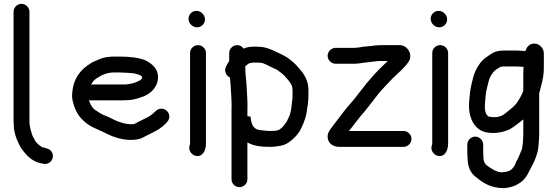

<svg xmlns="http://www.w3.org/2000/svg" viewBox="-20 -736 2877 991"><path d="M50 -675V-114C50 -106.7 50.3 -99.7 51 -93C51 -57.1 63 -21.9 76 4L83 18C87 26 92.7 34.3 100 43C124.3 75.4 154.6 102.1 203 109C238.5 117.9 266.2 77.6 246.5 47.5C234.6 29.4 217.6 30.2 196 23C183.3 14.6 162.4 -1.7 157 -18L149 -33L145 -43L141 -57C136.2 -69.7 134.2 -83.8 132 -99V-675C132 -697.5 113.5 -716 91 -716C68.5 -716 50 -697.5 50 -675Z M449 -300 452 -303C461.3 -318.1 466.9 -323.3 479 -332C504.9 -348.2 529 -362 571 -362H599C611 -362 657.9 -359.1 667 -358C675.6 -357 712 -348.4 712 -340C712.7 -338.7 713.3 -337.7 714 -337C714 -336.3 713.7 -335.7 713 -335C713 -329.3 708.5 -325.4 705 -323C683.4 -310 661.2 -303.1 630 -300ZM813 -175C801.7 -175 792 -171 784 -163C769.2 -148.2 752.7 -135.2 732 -126L694 -107C684.9 -102.5 678.4 -97.6 668 -95H649C635.7 -96.2 632.7 -97.2 622 -99L605 -104C600.3 -105.3 595 -107 589 -109C572 -114.7 542 -133.1 523 -139C506.5 -145.2 491.7 -154.2 478 -164C459 -173.5 446.3 -196.1 439 -218H609C617.7 -218 626.3 -218.3 635 -219C653.6 -219 671.6 -222.8 687 -227L705 -233C747.3 -244.5 785.4 -275 794 -320C803.8 -376.1 767.9 -404.7 734 -423C701.4 -438 650.6 -444 599 -444H571C546.2 -444 519.8 -441.1 502 -434C487.2 -427.3 467.8 -420.6 454 -413C395.4 -377.9 352 -327.8 352 -235C352.7 -225.7 355 -214.3 359 -201C368.7 -164.2 386.1 -135.8 410 -114C440.5 -83.5 477.3 -71.5 519 -52L541 -41C553.2 -34.9 569 -29.2 583 -25L599 -21C630.8 -12.3 681.9 -10.3 711 -23C737.7 -36.4 765 -49.8 791 -64C806.4 -73 822.9 -85.9 835 -98C844.6 -107.6 854 -117.9 854 -134C854 -156.5 835.5 -175 813 -175Z M961 -462V6C961 8.8 958.8 13.9 958 17C951.9 41.2 968.8 62.4 987 67.5C1025.6 78.4 1043 39.5 1043 6V-462C1043 -484.5 1024.5 -503 1002 -503C979.5 -503 961 -484.5 961 -462ZM953 -639C953 -615.7 973.7 -595 997 -595C1019.5 -595 1038 -613.5 1038 -636C1038 -659.3 1017.3 -680 994 -680C971.5 -680 953 -661.5 953 -639Z M1216 230C1238.5 230 1257 211.5 1257 189V-1C1257.7 -1 1258.3 -0.7 1259 0C1289.6 18 1329.5 22 1377 22C1386.3 22 1395.7 21.3 1405 20L1431 16C1443 13.3 1453.3 9.3 1462 4C1490.5 -13.1 1522.2 -43.8 1536 -77C1550.4 -105.8 1562.1 -138.7 1566 -178L1569 -197C1570.3 -211.4 1572 -224.9 1572 -240V-270C1572 -334.8 1536.7 -369.8 1504 -405C1482.7 -426.3 1457 -444.7 1430 -457C1392.3 -473.2 1361.6 -495 1308 -495H1287C1269.2 -495 1250.4 -491.7 1237 -485C1229 -497 1218 -503 1204 -503C1181.5 -503 1163 -484.5 1163 -462V-421C1158.3 -414.3 1154.3 -407.7 1151 -401L1146 -392C1135 -368.4 1148.7 -344.6 1165 -337C1165.7 -336.3 1166.3 -336 1167 -336C1168.3 -324.7 1169.3 -313 1170 -301C1171.9 -255.8 1177.3 -211.4 1175 -166V189C1175 211.5 1193.5 230 1216 230ZM1274 -411C1278.7 -412.3 1283 -413 1287 -413H1308C1313.3 -413 1319 -412.7 1325 -412C1328.3 -412 1332 -411.3 1336 -410C1356.4 -403.2 1377.8 -390.1 1396 -382C1400.7 -380.7 1405 -378.7 1409 -376C1419.9 -368.7 1435.4 -357.6 1446 -347L1466 -325C1472 -317.7 1475.7 -312.3 1477 -309C1482.7 -301.8 1489 -291.2 1489 -280C1489.7 -276.7 1490 -273.3 1490 -270V-240C1490 -229.7 1488.2 -217.4 1487 -208L1485 -189C1482.6 -167.8 1478.3 -143.4 1469 -128C1462.9 -115.8 1462.2 -109.5 1452 -98C1440 -80.7 1435.3 -76.2 1420 -66C1409.2 -60.6 1391.4 -60 1377 -60C1364.5 -60 1345.3 -61.5 1335 -63L1319 -65C1292 -69.5 1281.1 -87.5 1276 -113L1274 -127C1273.3 -129.7 1273 -132 1273 -134C1273 -134.7 1267.7 -135.3 1257 -136V-164C1259.1 -211.8 1254 -257.3 1252 -305C1249.7 -333.6 1246 -359 1246 -387C1245.3 -389 1245 -390.7 1245 -392C1251.7 -398.7 1263.3 -411 1274 -411Z M1712 -407H1807C1815.7 -407 1825 -407.7 1835 -409C1865.6 -414.1 1901 -416.6 1932 -421H1981C1960.6 -400.6 1931.7 -374 1913 -353C1894.5 -330.6 1875.5 -312.4 1859 -289C1844.5 -270.2 1833.2 -257.3 1819 -238C1797.9 -209.8 1775.7 -188.6 1755 -161C1736.6 -136.5 1721.5 -118.1 1704 -94L1689 -74C1678.9 -58.9 1667.4 -46.2 1672 -21C1677.1 7 1700.9 22 1733 22H2063C2084.6 22 2104 3 2104 -19C2104 -41 2084.6 -60 2063 -60H1781C1809.6 -94.3 1833.1 -129.4 1863 -162C1876.2 -177.6 1889.9 -196.9 1903 -213C1917.7 -230.3 1929.9 -249.6 1946 -267C1965.3 -287.8 1984.9 -309.9 2007 -332C2034.9 -358.5 2068.5 -386.8 2088 -416C2114.3 -454 2082.7 -503 2044 -503H1948C1941.3 -503 1934.3 -502.7 1927 -502C1919.7 -502 1913 -501.3 1907 -500C1895.7 -498.1 1879.8 -497.1 1866 -496C1845 -494.4 1829.5 -489 1807 -489H1712C1690.4 -489 1671 -470 1671 -448C1671 -426 1690.4 -407 1712 -407Z M2211 -462V6C2211 8.8 2208.8 13.9 2208 17C2201.9 41.2 2218.8 62.4 2237 67.5C2275.6 78.4 2293 39.5 2293 6V-462C2293 -484.5 2274.5 -503 2252 -503C2229.5 -503 2211 -484.5 2211 -462ZM2203 -639C2203 -615.7 2223.7 -595 2247 -595C2269.5 -595 2288 -613.5 2288 -636C2288 -659.3 2267.3 -680 2244 -680C2221.5 -680 2203 -661.5 2203 -639Z M2787 -389V-461C2787 -483.9 2768 -506.5 2747 -510C2720.3 -514.7 2702 -502.3 2692 -473H2684C2670.6 -473 2653 -476 2640 -475H2579C2557 -475 2538.7 -470.9 2524 -463C2498.2 -446.9 2470.4 -430.3 2454 -404C2440.1 -384.5 2428.4 -361.8 2422 -335L2414 -303C2407 -273.2 2403.5 -240.8 2401 -206C2397.2 -141.9 2417.8 -91.8 2455 -67C2494.9 -40.4 2563.3 -47.5 2605 -66C2623.2 -73.7 2662 -104.1 2681 -120V-45C2681 -35.7 2680.7 -27.3 2680 -20C2680 0.2 2676.8 16.9 2674 34C2671.9 39.2 2657.4 74.1 2655 79C2650.2 88.7 2643.5 98.5 2640 110C2636.8 119.7 2628 129.5 2622 137L2613 143C2600.7 150.7 2590.6 150.4 2575 153H2564C2557.1 152 2546.7 150.1 2542 147L2532 143C2528 141 2523 138 2517 134C2492.5 117.7 2475 112.7 2475 72C2474.3 64.7 2474 56.7 2474 48V10C2474 -11.6 2455 -31 2433 -31C2411 -31 2392 -11.6 2392 10V48C2392 68 2393.5 85.6 2395 103C2399.2 136.4 2414.5 162.4 2437 178C2472.5 208.4 2514.8 235 2580 235L2600 233C2622.6 228 2634.5 225.3 2655 213C2676.3 200.8 2684.4 191.3 2696 175C2706.1 161.6 2710.8 145.8 2720 132L2728 116C2740.3 93.8 2753.7 58.6 2758 31L2760 9C2761.4 -7.9 2763 -25.9 2763 -45V-254C2775.3 -303.2 2787 -333.4 2787 -389ZM2579 -393H2644C2655.6 -393 2670.1 -391 2682 -391C2681.3 -379.7 2681 -367.7 2681 -355V-267C2675.5 -254.1 2672.3 -245.5 2665 -233C2646.8 -199.2 2634.8 -188 2602 -162C2580.6 -144.6 2573.5 -138 2551 -133C2534.5 -129.3 2517.4 -131.9 2503 -134C2484.9 -143 2480.5 -173.9 2483 -201C2485.3 -230.5 2487.2 -258.5 2494 -284L2502 -316C2506.5 -333.9 2513.1 -345.3 2522 -358C2531.7 -373.6 2549 -381.6 2563 -391C2567.1 -391 2572.8 -393 2579 -393Z"/></svg>

Font: HoneyBee
Style: Bd
Weight: 700
Foundry: Cannot Into Space Fonts
Version: Version 0.89